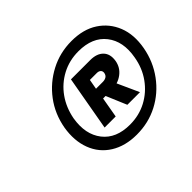

<svg xmlns="http://www.w3.org/2000/svg" viewBox="-101 -859 710 710"><g transform="rotate(-45 254.0 -504.0)"><path d="M260 -296Q200 -296 157.5 -322.5Q115 -349 97 -396.5Q79 -444 89 -504Q100 -565 135 -611.5Q170 -658 221.5 -685Q273 -712 334 -712Q395 -712 436.5 -685Q478 -658 496.5 -611.5Q515 -565 504 -504Q493 -444 458 -396.5Q423 -349 372 -322.5Q321 -296 260 -296ZM313 -399 272 -496H335L379 -399ZM268 -340Q316 -340 355.5 -361Q395 -382 421.5 -419Q448 -456 456 -504Q469 -576 433.5 -621.5Q398 -667 325 -667Q277 -667 237.5 -646Q198 -625 172 -588.5Q146 -552 137 -504Q125 -431 160.5 -385.5Q196 -340 268 -340ZM194 -399 232 -613H333Q367 -613 384.5 -595Q402 -577 397 -545Q392 -515 368 -497Q344 -479 311 -479H266L252 -399ZM273 -523H309Q319 -523 326.5 -527.5Q334 -532 336 -543Q337 -552 331.5 -557Q326 -562 316 -562H280Z"/></g></svg>

Font: DM Sans 10pt SemiBold
Style: Italic
Weight: 600
Italic angle: -10°
Version: Version 4.004;gftools[0.9.30]